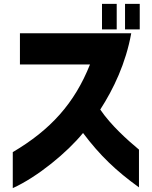

<svg xmlns="http://www.w3.org/2000/svg" viewBox="-20 -880 783 992"><path d="M507 -728H583V-860H507ZM46 92C174 34 328 -93 409 -193C496 -77 580 3 698 88V-107C638 -157 553 -233 498 -314C567 -421 630 -553 658 -708H83V-547H445C365 -346 241 -209 46 -94ZM626 -728H702V-860H626Z"/></svg>

Font: コーポレート・ロゴ ver3 Bold
Style: Regular
Weight: 700
Designer: [KANA_main] LOGOTYPE.JP [Source Han Sans] Ryoko NISHIZUKA 西塚涼子 (kana, bopomofo & ideographs); Paul D. Hunt (Latin, Greek
Version: Version 12.001;FEAKit 1.0